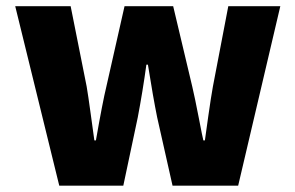

<svg xmlns="http://www.w3.org/2000/svg" viewBox="-20 -589 936 609"><path d="M168 0 28.3 -569.3H204.1L254.9 -314.5Q259.8 -286.1 267.6 -228.5Q275.4 -170.9 279.3 -143.6H284.2Q305.7 -266.6 317.4 -314.5L375 -569.3H529.3L589.8 -314.5Q597.7 -281.2 610.4 -215.8Q623 -150.4 625 -143.6H629.9Q631.8 -158.2 640.6 -220.2Q649.4 -282.2 655.3 -314.5L704.1 -569.3H869.1L735.4 0H527.3L478.5 -216.8Q465.8 -279.3 449.2 -383.8H444.3Q432.6 -298.8 417 -216.8L371.1 0Z"/></svg>

Font: Gen Shin Gothic Heavy
Style: Bold
Weight: 900
Designer: [Source Han Sans]
Ryoko NISHIZUKA  (kana & ideographs); Paul D. Hunt (Latin, Greek & Cyrillic); Wenlong ZHANG  (bopomofo
Version: Version 1.002.20150607